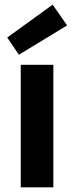

<svg xmlns="http://www.w3.org/2000/svg" viewBox="-20 -804 318 824"><path d="M69 0V-526H209V0ZM61 -569 11 -643 206 -784 268 -695Z"/></svg>

Font: DM Sans 9pt ExtraBold
Style: Regular
Weight: 800
Version: Version 4.004;gftools[0.9.30]